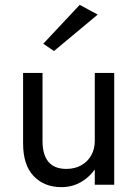

<svg xmlns="http://www.w3.org/2000/svg" viewBox="-20 -760 565 790"><path d="M370 0H450V-460H370ZM155 -180V-460H75V-170Q75 -81 118.5 -35.5Q162 10 233 10Q281 10 320 -15Q359 -40 382.5 -82.5Q406 -125 406 -180H370Q370 -147 355.5 -121Q341 -95 314.5 -80Q288 -65 253 -65Q204 -65 179.5 -94Q155 -123 155 -180ZM382 -700 308 -740 158 -580 202 -550Z"/></svg>

Font: Glinicke Jost Regular
Style: Regular
Weight: 400
Version: Version 3.710